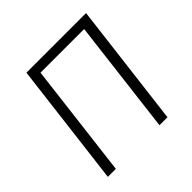

<svg xmlns="http://www.w3.org/2000/svg" viewBox="-175 -843 1002 1002"><g transform="rotate(-45 326.0 -342.5)"><path d="M452 0 529 -633H207L130 0H71L155 -685H595L511 0Z"/></g></svg>

Font: Glekhifnjqigglhiwekvrgaqftz
Style: Regular
Weight: 300
Italic angle: -8°
Designer: Carrois Corporate & Edenspiekermann
Foundry: Carrois Corporate GbR & Edenspiekermann AG
Version: Version 2.001